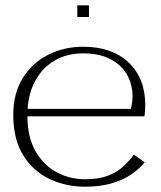

<svg xmlns="http://www.w3.org/2000/svg" viewBox="-20 -689 607 723"><path d="M525 -78Q489 -34 433 -10Q377 14 300 14Q228 14 166.5 -15Q105 -44 67.5 -104Q30 -164 30 -256Q30 -338 66 -395.5Q102 -453 162 -483Q222 -513 293 -513Q402 -513 464.5 -453.5Q527 -394 527 -293Q527 -272 524 -251H83Q84 -170 115 -117.5Q146 -65 195 -39.5Q244 -14 300 -14Q351 -14 385.5 -27Q420 -40 443.5 -61.5Q467 -83 484 -107ZM293 -488Q232 -488 186.5 -461.5Q141 -435 114.5 -388Q88 -341 84 -279H473Q476 -292 477.5 -303Q479 -314 479 -327Q479 -370 459 -406.5Q439 -443 397.5 -465.5Q356 -488 293 -488ZM271 -625V-669H315V-625Z"/></svg>

Font: Panamera Light
Style: Regular
Weight: 300
Designer: Bastien Sozeau
Foundry: NBR — Bastien Sozeau
Version: Version 3.002; ttfautohint (v1.8.4.7-5d5b);gftools[0.9.33]